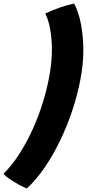

<svg xmlns="http://www.w3.org/2000/svg" viewBox="-117 -812 490 1084"><path d="M176 -531.5Q176 -590 167 -643.5Q158 -697 138.5 -735.5Q177.5 -754 219 -768.8Q260.5 -783.5 301.5 -792Q327.5 -744 340.5 -673.8Q353.5 -603.5 353.5 -526.5Q353.5 -451 337.2 -364.8Q321 -278.5 291.8 -190Q262.5 -101.5 222.5 -18.5Q182.5 64.5 134.8 134.2Q87 204 34.5 252Q18 246 -9.8 230.8Q-37.5 215.5 -63 198.2Q-88.5 181 -97 169Q-50.5 123 -9.2 59.2Q32 -4.5 66 -79Q100 -153.5 124.5 -232.2Q149 -311 162.5 -387.8Q176 -464.5 176 -531.5Z"/></svg>

Font: Grandstander ExtraBold
Style: Italic
Weight: 800
Italic angle: -15°
Designer: Tyler Finck
Foundry: Etcetera Type Co
Version: Version 1.200; ttfautohint (v1.8.3)